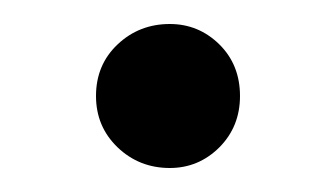

<svg xmlns="http://www.w3.org/2000/svg" viewBox="-20 -395 280 160"><path d="M121.5 -255Q96 -255 78 -272.2Q60 -289.5 60 -315Q60 -341 78 -358Q96 -375 121.5 -375Q145.5 -375 162.8 -358Q180 -341 180 -315Q180 -289.5 162.8 -272.2Q145.5 -255 121.5 -255Z"/></svg>

Font: Manrope ExtraLight Medium
Style: Regular
Weight: 500
Version: Version 4.504